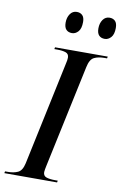

<svg xmlns="http://www.w3.org/2000/svg" viewBox="-125 -978 655 1033"><g transform="rotate(10 202.5 -461.0)"><path d="M-25 0 -23 -10H-7Q24 -10 47 -20.5Q70 -31 79 -72L199 -638Q204 -658 204 -671Q204 -692 186 -698Q168 -704 140 -704H124L126 -714H414L412 -704H397Q365 -704 342 -693Q319 -682 310 -638L191 -79Q189 -69 187 -59Q185 -49 185 -43Q185 -22 203 -16Q221 -10 250 -10H265L263 0ZM381 -805Q361 -805 349.5 -817Q338 -829 338 -855Q338 -883 351.5 -902.5Q365 -922 388 -922Q407 -922 418.5 -910.5Q430 -899 430 -873Q430 -838 415 -821.5Q400 -805 381 -805ZM202 -805Q182 -805 170.5 -817Q159 -829 159 -855Q159 -883 172.5 -902.5Q186 -922 209 -922Q228 -922 239.5 -910.5Q251 -899 251 -874Q251 -838 236 -821.5Q221 -805 202 -805Z"/></g></svg>

Font: Noto Serif Display SemiCondensed Medium
Style: Italic
Weight: 500
Width: 4
Italic angle: -12°
Designer: Monotype Design Team
Foundry: Monotype Imaging Inc.
Version: Version 2.009